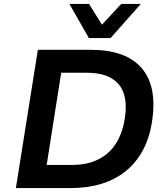

<svg xmlns="http://www.w3.org/2000/svg" viewBox="-20 -959 856 979"><path d="M61 0 173 -705H442Q622 -705 702.5 -611.5Q783 -518 755 -338Q742 -254 707.5 -191Q673 -128 620 -85.5Q567 -43 496.5 -21.5Q426 0 340 0ZM218 -118H349Q404 -118 449 -133Q494 -148 528 -177Q562 -206 584.5 -250.5Q607 -295 616 -353Q635 -471 585 -529.5Q535 -588 424 -588H292ZM433 -765 334 -939H434L500 -833L598 -939H698L544 -765Z"/></svg>

Font: Nunito Sans 6pt
Style: Bold Italic
Weight: 700
Italic angle: -9°
Version: Version 3.101;gftools[0.9.27]